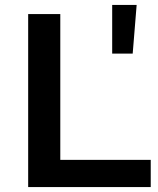

<svg xmlns="http://www.w3.org/2000/svg" viewBox="-20 -757 639 777"><path d="M94 -700H224V-110H590V0H94ZM434 -737H533L517 -540H434Z"/></svg>

Font: APTA Sans SemiBold
Style: Bold
Weight: 600
Version: Version 7.200